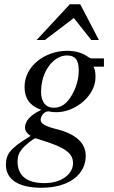

<svg xmlns="http://www.w3.org/2000/svg" viewBox="-20 -681 540 907"><path d="M325 90C325 141 271 184 190 184C110 184 63 152 63 82C63 59 68 43 83 24C97 6 139 -28 148 -28C159 -24 169 -21 182 -17C289 16 325 44 325 90ZM352 -348C352 -306 339 -265 319 -231C295 -190 268 -172 234 -172C196 -172 174 -200 174 -247C174 -346 234 -419 296 -419C333 -419 352 -401 352 -348ZM471 -366V-405H411C408 -405 403 -407 395 -413C368 -432 335 -441 297 -441C196 -441 96 -372 96 -270C96 -218 119 -182 175 -162C121 -137 98 -107 98 -78C98 -65 107 -50 125 -39C27 20 8 47 8 98C8 170 73 206 175 206C308 206 385 142 385 55C385 -5 339 -49 243 -72C199 -83 172 -96 172 -114C172 -135 191 -155 208 -155C210 -155 212 -155 215 -154C224 -152 235 -151 246 -151C339 -151 431 -231 431 -315C431 -332 431 -348 422 -366ZM447 -492 359 -661H310L153 -492H192L329 -596L411 -492Z"/></svg>

Font: XITS
Style: Italic
Weight: 400
Italic angle: -16.33°
Designer: MicroPress Inc., with final additions and corrections provided by Coen Hoffman, Elsevier (retired)
Version: Version 1.302